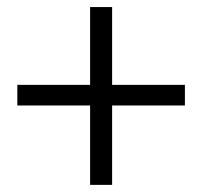

<svg xmlns="http://www.w3.org/2000/svg" viewBox="-20 -598 570 541"><path d="M501 -300.8H295.9V-77.1H233.9V-300.8H28.8V-358.9H233.9V-578.1H295.9V-358.9H501Z"/></svg>

Font: SourceSerifPro-Regular
Style: Regular
Weight: 400
Designer: Frank Grießhammer
Foundry: Adobe Systems Incorporated
Version: Version 1.014;PS Version 1.0;hotconv 1.0.73;makeotf.lib2.5.5